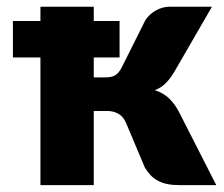

<svg xmlns="http://www.w3.org/2000/svg" viewBox="-20 -538 652 558"><path d="M97.5 -477V-518.5H252.5V-477H327.5V-371H252.5V-313H284.5Q305.5 -313 315.8 -319.8Q326 -326.5 334 -342.5L402.5 -479.5Q414 -497 433.2 -507.8Q452.5 -518.5 473.5 -518.5H596L487 -330Q474.5 -309 461.5 -296Q448.5 -283 430 -276Q455.5 -267.5 471.5 -252Q487.5 -236.5 500 -213L608.5 0H501.5Q481 0 465.8 -3.2Q450.5 -6.5 438.5 -13Q426.5 -19.5 417.5 -29Q408.5 -38.5 401 -51L346 -181.5Q338.5 -199 324.2 -207.2Q310 -215.5 291.5 -215.5H252.5V0H97.5V-371H17.5V-477Z"/></svg>

Font: Lato Black
Style: Regular
Weight: 900
Designer: Lukasz Dziedzic
Foundry: tyPoland Lukasz Dziedzic
Version: Version 2.007; 2014-02-27